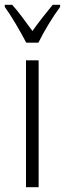

<svg xmlns="http://www.w3.org/2000/svg" viewBox="-41 -785 272 805"><path d="M121 0H68V-532H121ZM69 -606Q51 -641 25.5 -684Q0 -727 -21 -756V-765H10Q29 -744 51.5 -714Q74 -684 95 -655Q117 -686 136 -710Q155 -734 180 -765H211V-756Q188 -725 162.5 -683Q137 -641 120 -606Z"/></svg>

Font: Noto Sans ExtraCondensed Light
Style: Regular
Weight: 300
Width: 2
Designer: Monotype Design Team
Foundry: Monotype Imaging Inc.
Version: Version 2.013; ttfautohint (v1.8.4.7-5d5b)